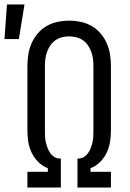

<svg xmlns="http://www.w3.org/2000/svg" viewBox="-58 -835 578 855"><path d="M64 0V-70H155V-86Q131 -95 112.5 -113.5Q94 -132 83 -155Q72 -178 68 -203Q64 -228 64 -254V-540Q64 -566 68 -592Q72 -618 82.5 -642Q93 -666 110 -686Q127 -706 149.5 -719Q172 -732 198 -737.5Q224 -743 250 -743Q276 -743 302 -737.5Q328 -732 350.5 -719Q373 -706 390 -686Q407 -666 417.5 -642Q428 -618 432 -592Q436 -566 436 -540V-254Q436 -228 432 -203Q428 -178 417 -155Q406 -132 387.5 -113.5Q369 -95 345 -86V-70H436V0H287V-129H291Q304 -129 315.5 -136Q327 -143 334.5 -154Q342 -165 346.5 -177Q351 -189 354 -202Q357 -215 357.5 -228Q358 -241 358 -254V-540Q358 -556 356 -572.5Q354 -589 348.5 -604Q343 -619 334 -632.5Q325 -646 311.5 -655.5Q298 -665 282 -669Q266 -673 250 -673Q234 -673 218 -669Q202 -665 188.5 -655.5Q175 -646 166 -632.5Q157 -619 151.5 -604Q146 -589 144 -572.5Q142 -556 142 -540V-254Q142 -241 142.5 -228Q143 -215 146 -202Q149 -189 153.5 -177Q158 -165 165.5 -154Q173 -143 184.5 -136Q196 -129 209 -129H213V0ZM-38 -661 -27 -815H51L26 -661Z"/></svg>

Font: Iosevka Fixed
Style: Regular
Weight: 400
Monospace: yes
Designer: Belleve Invis
Foundry: Belleve Invis
Version: Version 33.2.4